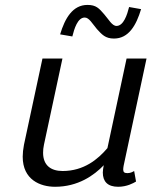

<svg xmlns="http://www.w3.org/2000/svg" viewBox="-20 -732 615 761"><path d="M326.7 -712.5C268.3 -712.5 237.5 -660 218.3 -595.8L266.7 -587.5C274.2 -617.5 287.5 -662.5 315.8 -662.5C333.3 -662.5 345.8 -638.3 364.2 -616.7C384.2 -595 397.5 -579.2 431.7 -579.2C490 -579.2 520 -631.7 539.2 -695.8L491.7 -704.2C484.2 -674.2 470 -629.2 441.7 -629.2C424.2 -629.2 410.8 -655 393.3 -675C372.5 -699.2 360.8 -712.5 326.7 -712.5ZM519.2 -12.5 511.7 -54.2C505.8 -50.8 497.5 -45.8 485 -45.8C472.5 -45.8 468.3 -50 468.3 -60.8C468.3 -65 469.2 -69.2 470 -75L560.8 -500H481.7L405.8 -145C368.3 -100.8 312.5 -54.2 228.3 -54.2C182.5 -54.2 150.8 -75.8 150.8 -126.7C150.8 -136.7 151.7 -146.7 154.2 -158.3L227.5 -500H148.3L75 -158.3C71.7 -140.8 70 -125 70 -110.8C70 -19.2 140 8.3 198.3 8.3C289.2 8.3 352.5 -36.7 391.7 -77.5L390.8 -75C389.2 -65 387.5 -56.7 387.5 -48.3C387.5 -12.5 406.7 8.3 448.3 8.3C482.5 8.3 508.3 -5.8 519.2 -12.5Z"/></svg>

Font: BoonHome
Style: Book Oblique
Weight: 400
Italic angle: -12°
Designer: Sungsit Sawaiwan
Foundry: Sungsit Sawaiwan
Version: Version 0.2